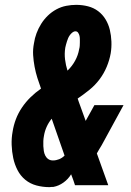

<svg xmlns="http://www.w3.org/2000/svg" viewBox="-20 -763 540 791"><path d="M184 8Q156 8 130 1Q104 -6 84 -22.5Q64 -39 52 -62.5Q40 -86 34.5 -112Q29 -138 28 -166Q27 -194 32 -221Q36 -247 45.5 -272Q55 -297 70.5 -320Q86 -343 106 -362.5Q126 -382 149 -398Q141 -420 134 -442Q127 -464 122.5 -488Q118 -512 116.5 -536Q115 -560 120 -585Q123 -606 130.5 -626Q138 -646 149.5 -664.5Q161 -683 177 -698.5Q193 -714 212.5 -724.5Q232 -735 253 -739Q274 -743 294 -743Q319 -743 342.5 -737Q366 -731 384.5 -717Q403 -703 415 -683Q427 -663 432.5 -640Q438 -617 439 -592Q440 -567 436 -543Q431 -515 419.5 -487.5Q408 -460 390 -436Q372 -412 348.5 -393Q325 -374 300 -357Q301 -354 302 -351Q303 -348 304 -345L333 -265L369 -330H489L399 -165Q394 -157 389 -148.5Q384 -140 379 -131L426 0H289L282 -21L273 -45Q261 -25 241.5 -11Q222 3 200 7H194ZM258 -472Q277 -490 289.5 -513Q302 -536 306 -560Q308 -567 308.5 -574Q309 -581 309 -588Q309 -595 309 -602Q309 -609 307.5 -615.5Q306 -622 302 -628Q298 -634 291 -634Q284 -634 278 -629Q272 -624 268 -618.5Q264 -613 261 -606.5Q258 -600 256 -593Q254 -586 252 -579.5Q250 -573 249 -567Q245 -542 248 -518Q251 -494 258 -472ZM198 -102Q211 -102 223.5 -107Q236 -112 246 -122L193 -274Q180 -258 172 -240Q164 -222 161 -203Q159 -193 158.5 -182Q158 -171 158.5 -161Q159 -151 160.5 -141Q162 -131 166.5 -122Q171 -113 179 -107.5Q187 -102 198 -102Z"/></svg>

Font: Iosevka Curly Slab HvObl
Style: Regular
Weight: 900
Italic angle: -9°
Monospace: yes
Designer: Belleve Invis
Foundry: Belleve Invis
Version: Version 11.1.0; ttfautohint (v1.8.3)